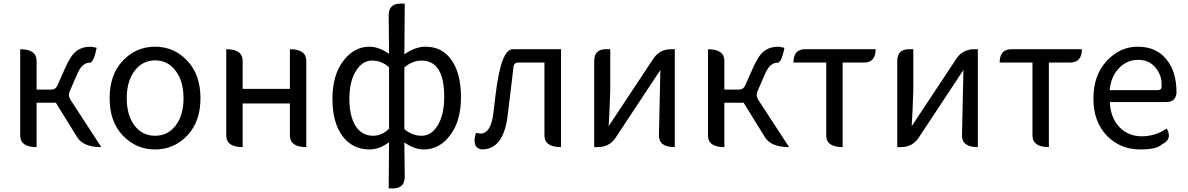

<svg xmlns="http://www.w3.org/2000/svg" viewBox="-20 -816 6588 1065"><path d="M183 0Q92 0 92 -65V-543Q183 -543 183 -478V-319H263Q288 -319 298 -341L342 -440Q373 -510 404 -533Q436 -557 484 -557L516 -551Q500 -465 474 -467V-468Q457 -468 439 -453Q422 -439 403 -393L366 -308Q357 -285 370 -264L542 0Q442 0 408 -55L290 -246H183V0Z M1018.5 -64Q945 13 840 13Q735 13 661.5 -64Q588 -141 588 -271.5Q588 -402 661.5 -479.5Q735 -557 840 -557Q945 -557 1018.5 -479.5Q1092 -402 1092 -271.5Q1092 -141 1018.5 -64ZM726 -120Q769 -63 840 -63Q911 -63 954.5 -120Q998 -177 998 -271Q998 -365 954.5 -423Q911 -481 840.5 -481Q770 -481 726.5 -423Q683 -365 683 -271Q683 -177 726 -120Z M1326 0Q1235 0 1235 -65V-543Q1326 -543 1326 -478V-323H1588V-543Q1679 -543 1679 -478V0Q1588 0 1588 -65V-242H1326V0Z M2136 229 2138 -27Q2083 13 2030 13Q1935 13 1879 -62Q1824 -137 1824 -268Q1824 -399 1884 -478Q1944 -557 2030 -557Q2079 -557 2138 -518L2136 -731Q2136 -796 2201 -796H2225L2223 -515Q2284 -557 2340 -557Q2434 -557 2485 -482Q2537 -408 2537 -276Q2537 -145 2477 -66Q2418 13 2331 13Q2278 13 2223 -26L2225 164Q2225 229 2160 229ZM2049 -63Q2098 -63 2138 -102V-443Q2097 -480 2043 -480Q1990 -480 1954 -422Q1918 -364 1918 -268Q1918 -173 1952 -118Q1987 -63 2049 -63ZM2223 -100Q2265 -63 2319 -63Q2373 -63 2408 -121Q2444 -179 2444 -279Q2444 -480 2318 -480Q2268 -480 2223 -442Z M2652 13Q2602 5 2615 -59L2620 -79L2644 -75Q2704 -75 2717 -191Q2720 -216 2729 -291Q2759 -543 2824 -543H3092V0Q3000 0 3000 -65V-469H2856Q2831 -469 2828 -444L2820 -374Q2802 -222 2795 -168Q2771 13 2652 13Z M3276 0V-478Q3276 -543 3341 -543H3365V-316L3361 -208L3356 -116L3603 -489Q3638 -543 3703 -543H3723V0Q3634 0 3635 -65L3643 -428L3396 -54Q3361 0 3296 0Z M3998 0Q3907 0 3907 -65V-543Q3998 -543 3998 -478V-319H4078Q4103 -319 4113 -341L4157 -440Q4188 -510 4219 -533Q4251 -557 4299 -557L4331 -551Q4315 -465 4289 -467V-468Q4272 -468 4254 -453Q4237 -439 4218 -393L4181 -308Q4172 -285 4185 -264L4357 0Q4257 0 4223 -55L4105 -246H3998V0Z M4654 0Q4563 0 4563 -65V-469H4381Q4381 -543 4446 -543H4837Q4837 -469 4772 -469H4654V0Z M4957 0V-478Q4957 -543 5022 -543H5046V-316L5042 -208L5037 -116L5284 -489Q5319 -543 5384 -543H5404V0Q5315 0 5316 -65L5324 -428L5077 -54Q5042 0 4977 0Z M5798 0Q5707 0 5707 -65V-469H5525Q5525 -543 5590 -543H5981Q5981 -469 5916 -469H5798V0Z M6305 13Q6193 13 6119 -64Q6045 -141 6045 -269Q6045 -398 6118 -477Q6191 -557 6291 -557Q6392 -557 6449 -488Q6506 -420 6506 -302Q6502 -250 6450 -250H6136Q6140 -163 6189 -111Q6239 -60 6313 -60Q6388 -60 6452 -103Q6485 -43 6426 -16Q6398 13 6305 13ZM6135 -316H6401Q6426 -316 6423 -341Q6426 -397 6390 -440Q6355 -484 6293 -484Q6231 -484 6187 -438Q6143 -393 6135 -316Z"/></svg>

Font: Swei Toothpaste CJK TC
Style: Regular
Weight: 400
Version: Version 1.0